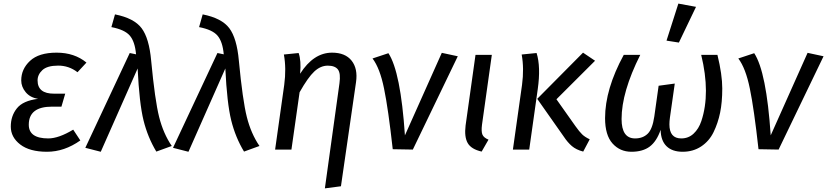

<svg xmlns="http://www.w3.org/2000/svg" viewBox="-20 -832 4601 1068"><path d="M140.1 -138.2Q140.1 -62 248.5 -62Q306.2 -62 387.2 -110.8L426.8 -50.8Q337.9 12.2 241.5 12.2Q145 12.2 92.5 -28.3Q40 -68.8 40 -127.9Q40 -187 74 -229.5Q107.9 -272 191.9 -282.2Q147.9 -289.1 123 -319.1Q98.1 -349.1 98.1 -384.8Q98.1 -447.8 147 -493.4Q195.8 -539.1 294.9 -539.1Q394 -539.1 460.9 -483.9L411.1 -430.2Q363.3 -467.3 302.7 -467Q242.2 -466.8 215.6 -441.9Q189 -417 189 -384.8Q189 -310.5 280.8 -311H342.8L321.8 -238.8H269Q140.1 -238.8 140.1 -138.2Z M599.6 -681.2 619.6 -752Q725.6 -731 767.6 -675.3Q809.6 -619.6 820.8 -495.1Q841.8 -273.9 865.2 -181.2Q888.7 -88.4 935.5 -20L849.6 11.2Q801.8 -67.9 778.3 -162.6Q754.9 -257.3 745.6 -451.2L540.5 12.2L454.6 -9.8L701.7 -537.1L736.8 -529.8Q730.5 -600.6 702.1 -633.8Q673.8 -667 599.6 -681.2Z M1087.4 -681.2 1107.4 -752Q1213.4 -731 1255.4 -675.3Q1297.4 -619.6 1308.6 -495.1Q1329.6 -273.9 1353 -181.2Q1376.5 -88.4 1423.3 -20L1337.4 11.2Q1289.6 -67.9 1266.1 -162.6Q1242.7 -257.3 1233.4 -451.2L1028.3 12.2L942.4 -9.8L1189.5 -537.1L1224.6 -529.8Q1218.3 -600.6 1189.9 -633.8Q1161.6 -667 1087.4 -681.2Z M1827.1 -539.1Q1900.4 -539.1 1935.8 -494.6Q1971.2 -450.2 1960.4 -375L1876.5 204.1L1787.1 215.8L1868.2 -368.2Q1876 -424.3 1859.6 -445.6Q1843.3 -466.8 1803.2 -466.8Q1763.2 -466.8 1728.3 -434.3Q1693.4 -401.9 1646.5 -318.8L1601.1 0H1510.3L1561 -359.9Q1573.2 -451.7 1559.1 -528.8L1641.1 -537.1Q1656.2 -495.1 1649.4 -421.9Q1724.1 -539.1 1827.1 -539.1Z M2052.2 -506.8 2140.6 -536.1Q2208.5 -433.1 2232.4 -79.1L2437.5 -538.1L2526.4 -519L2276.4 0L2164.6 -2Q2139.6 -227.1 2116.2 -339.8Q2093.3 -452.6 2052.2 -506.8Z M2715.8 -526.9 2661.1 -138.2Q2656.2 -100.1 2663.6 -83Q2670.9 -65.9 2697.3 -55.2L2659.2 11.2Q2601.1 -2 2581.5 -36.4Q2562 -70.8 2569.8 -133.8L2625 -526.9Z M2881.8 -528.8 2964.8 -537.1Q2988.8 -460 2971.2 -335.9L2923.8 0H2833L2883.8 -359.9Q2896 -451.7 2881.8 -528.8ZM3290 -494.1 3075.2 -279.8 3181.2 -129.9Q3203.1 -99.1 3218.3 -84.5Q3233.4 -69.8 3260.3 -57.1L3224.1 11.2Q3185.1 1 3161.1 -19.5Q3137.2 -40 3116.2 -71.8L2968.3 -282.2L3223.1 -539.1Z M3654.8 -109.9Q3632.8 -45.9 3594.2 -16.8Q3555.7 12.2 3492.2 12.2Q3428.7 12.2 3387.2 -33.9Q3345.7 -80.1 3345.7 -174.8Q3345.7 -335.9 3449.7 -526.9H3541.5Q3437.5 -319.8 3437.5 -169.9Q3437.5 -62 3512.7 -62Q3555.7 -62 3582.5 -87.9Q3609.4 -113.8 3619.6 -184.1L3643.6 -355L3733.4 -367.2L3706.5 -178.2Q3703.6 -157.2 3703.6 -140.1Q3703.6 -62 3769.5 -62Q3809.6 -62 3838.1 -88.6Q3866.7 -115.2 3881.3 -158.7Q3932.6 -313 3880.4 -526.9H3970.7Q3997.6 -417 3997.6 -340.1Q3997.6 -263.2 3985.6 -205.1Q3973.6 -147 3949.2 -96.9Q3924.8 -46.9 3880.1 -17.3Q3835.4 12.2 3777.3 12.2Q3719.2 12.2 3687.5 -18.8Q3655.8 -49.8 3654.8 -109.9ZM3851.6 -793.9 3756.3 -595.2 3687.5 -606 3753.4 -812Z M4086.9 -506.8 4175.3 -536.1Q4243.2 -433.1 4267.1 -79.1L4472.2 -538.1L4561 -519L4311 0L4199.2 -2Q4174.3 -227.1 4150.9 -339.8Q4127.9 -452.6 4086.9 -506.8Z"/></svg>

Font: FiraSans-Italic
Style: Italic
Weight: 400
Italic angle: -8°
Designer: Carrois Corporate & Edenspiekermann AG
Foundry: Carrois Corporate GbR & Edenspiekermann AG
Version: Version 3.106;PS 003.106;hotconv 1.0.70;makeotf.lib2.5.58329